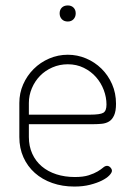

<svg xmlns="http://www.w3.org/2000/svg" viewBox="-20 -679 485 705"><path d="M229 -478Q264 -478 296 -464.5Q328 -451 352.5 -427Q377 -403 391.5 -370Q406 -337 406 -298Q406 -271 399 -255.5Q392 -240 380.5 -233Q369 -226 354 -224.5Q339 -223 323 -223H86V-176Q86 -142 98.5 -114.5Q111 -87 133.5 -68Q156 -49 187 -39Q218 -29 255 -29Q286 -29 306 -35.5Q326 -42 338.5 -49.5Q351 -57 358.5 -63.5Q366 -70 373 -70Q380 -70 385.5 -64Q391 -58 391 -52Q391 -45 381.5 -35Q372 -25 354 -16Q336 -7 310.5 -0.5Q285 6 253 6Q209 6 172 -7Q135 -20 108 -44Q81 -68 66 -101.5Q51 -135 51 -176V-301Q51 -337 65 -369Q79 -401 103.5 -425.5Q128 -450 160.5 -464Q193 -478 229 -478ZM311 -258Q348 -258 359.5 -265Q371 -272 371 -295Q371 -322 361 -348.5Q351 -375 332.5 -396Q314 -417 287.5 -430Q261 -443 229 -443Q199 -443 172.5 -431.5Q146 -420 127 -400.5Q108 -381 97 -355Q86 -329 86 -301V-258ZM229 -659Q242 -659 250 -651Q258 -643 258 -630Q258 -617 250 -608.5Q242 -600 229 -600Q215 -600 207 -608.5Q199 -617 199 -630Q199 -643 207 -651Q215 -659 229 -659Z"/></svg>

Font: AkaAcidDosis
Style: ExtraLight
Weight: 250
Designer: Edgar Tolentino, Pablo Impallari, Igino Marini, Aka-Acid
Foundry: Edgar Tolentino, Pablo Impallari, Igino Marini, Aka-Acid
Version: Version 1.007